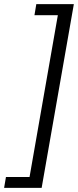

<svg xmlns="http://www.w3.org/2000/svg" viewBox="-83 -755 382 936"><path d="M277 -735 120 161H-63L-54 108H61L199 -681H85L94 -735Z"/></svg>

Font: Archivo SemiExpanded Light
Style: Italic
Weight: 300
Width: 6
Italic angle: -10°
Designer: Hector Gatti
Foundry: Omnibus-Type
Version: Version 2.001